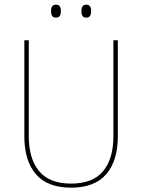

<svg xmlns="http://www.w3.org/2000/svg" viewBox="-20 -816 625 844"><path d="M292.5 9Q189 9 138 -50Q87 -109 87 -217.5V-639H106.5V-217.5Q106.5 -118 152 -63.5Q197.5 -9 292.5 -9Q388 -9 433.2 -63.5Q478.5 -118 478.5 -217.5V-639H498V-217.5Q498 -109 446.8 -50Q395.5 9 292.5 9ZM226 -738.5Q215 -738.5 209.8 -745.2Q204.5 -752 204.5 -766V-769Q204.5 -782 209.8 -788.8Q215 -795.5 226 -795.5Q237 -795.5 242.2 -788.8Q247.5 -782 247.5 -769V-766Q247.5 -752 242.2 -745.2Q237 -738.5 226 -738.5ZM359.5 -738.5Q348.5 -738.5 343.2 -745.2Q338 -752 338 -766V-769Q338 -782 343.2 -788.8Q348.5 -795.5 359.5 -795.5Q370 -795.5 375.2 -788.8Q380.5 -782 380.5 -769V-766Q380.5 -752 375.2 -745.2Q370 -738.5 359.5 -738.5Z"/></svg>

Font: Anek Devanagari Thin
Style: Regular
Weight: 250
Designer: Kailash Malviya (Devanagari) & Yesha Goshar (Latin)
Foundry: Ek Type
Version: Version 1.003